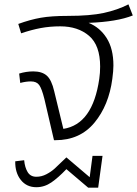

<svg xmlns="http://www.w3.org/2000/svg" viewBox="-20 -644 630 882"><path d="M501 -343Q501 -319 496 -282Q480 -160 413.5 -80Q347 0 235 0H228L184 -189Q172 -237 160 -253.5Q148 -270 122 -270Q99 -270 73 -263L68 -306Q100 -316 133 -316Q173 -316 195 -296.5Q217 -277 229 -225L271 -52Q406 -73 436 -282Q440 -309 440 -338Q440 -436 389 -479.5Q338 -523 257 -523Q209 -523 166.5 -515Q124 -507 77 -491L64 -534Q119 -554 167.5 -562.5Q216 -571 292 -571Q394 -571 456.5 -584.5Q519 -598 570 -624L590 -573Q518 -544 387 -539Q439 -518 470 -469Q501 -420 501 -343ZM405 72H451L431 218H385L285 133Q248 172 216 194Q184 216 147 216Q102 216 75.5 182.5Q49 149 50 97L91 92Q94 125 107 146.5Q120 168 147 168Q171 168 193 156.5Q215 145 231 130.5Q247 116 285 79L392 170Z"/></svg>

Font: FiraGO Light
Style: Italic
Weight: 300
Italic angle: -8°
Designer: bBox Type GmbH
Foundry: bBox Type GmbH
Version: Version 1.001